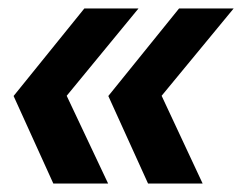

<svg xmlns="http://www.w3.org/2000/svg" viewBox="-20 -510 570 452"><path d="M328.5 -78 235 -284 401.5 -490H530L360.5 -284.5L457 -78ZM105.5 -78 12 -284 178.5 -490H306L137 -284.5L234.5 -78Z"/></svg>

Font: Cabin Condensed SemiBold
Style: Italic
Weight: 600
Width: 3
Italic angle: -10°
Designer: Pablo Impallari
Foundry: Pablo Impallari. http://www.impallari.com Igino Marini. http://www.ikern.com
Version: Version 3.001; ttfautohint (v1.8.3)